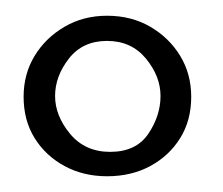

<svg xmlns="http://www.w3.org/2000/svg" viewBox="-20 -722 283 244"><path d="M116 -702Q86 -702 62 -688Q38 -674 24 -651Q10 -628 10 -599Q10 -569 24 -546.5Q38 -524 62 -511Q86 -498 116 -498Q147 -498 171 -511Q195 -524 209 -546.5Q223 -569 223 -599Q223 -628 209 -651Q195 -674 171 -688Q147 -702 116 -702ZM120 -529Q88 -529 69 -552Q50 -575 50 -600Q50 -625 67.5 -647.5Q85 -670 116 -670Q147 -670 165.5 -647.5Q184 -625 184 -600Q184 -575 168.5 -552Q153 -529 120 -529Z"/></svg>

Font: Catamaran Thin Thin
Style: Regular
Weight: 250
Version: Version 2.000